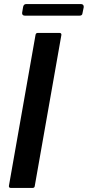

<svg xmlns="http://www.w3.org/2000/svg" viewBox="-20 -925 432 945"><path d="M151 -9Q150 0 140 0H33Q28 0 25.5 -3Q23 -6 24 -11L155 -754Q157 -763 166 -763H273Q278 -763 280.5 -760Q283 -757 282 -752ZM102 -848Q95 -848 91.5 -852Q88 -856 89 -863L94 -892Q97 -905 109 -905H379Q386 -905 389.5 -900.5Q393 -896 392 -889L386 -860Q385 -848 372 -848Z"/></svg>

Font: Open Sauce Two SemiBold Italic
Style: Regular
Weight: 600
Italic angle: -10°
Designer: Alfredo Marco Pradil
Foundry: Creative Sauce Fz LLC
Version: Version 1.477